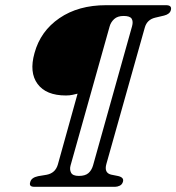

<svg xmlns="http://www.w3.org/2000/svg" viewBox="-20 -720 679 740"><path d="M113 -515.5Q136 -600 209 -650Q282 -700 389 -700H620Q643.5 -700 638.5 -681Q634.5 -665.5 612.5 -660L578.5 -652Q546.5 -644.5 538 -613.5L390 -88Q380.5 -54 408 -47L435.5 -41.5Q458.5 -36 454 -20Q451 -9 441.8 -4.5Q432.5 0 423.5 0H112.5Q90.5 0 96.5 -18Q100.5 -35.5 127 -41L160 -46.5Q193.5 -53 203 -86L279 -359Q270.5 -357 259.5 -354.5Q248.5 -352 234 -352Q157.5 -352 124.8 -396.5Q92 -441 113 -515.5ZM338.5 -82 489 -619Q494 -637 487.5 -647.8Q481 -658.5 456.5 -658.5Q433 -658.5 420 -646.5Q407 -634.5 402.5 -618L252 -82.5Q247.5 -66.5 254 -54.2Q260.5 -42 284 -42Q308.5 -42 320.8 -52.8Q333 -63.5 338.5 -82Z"/></svg>

Font: Fraunces 72pt S100 Light
Style: Italic
Weight: 300
Italic angle: -16°
Version: Version 1.000; ttfautohint (v1.8.3)